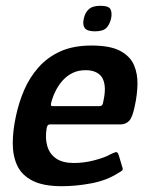

<svg xmlns="http://www.w3.org/2000/svg" viewBox="-20 -637 511 662"><path d="M35 -237Q45 -284 63.5 -327Q82 -370 113 -405Q144 -440 188.5 -460Q233 -480 296 -480Q360 -480 394.5 -461.5Q429 -443 442 -412.5Q455 -382 454 -345.5Q453 -309 445 -273Q437 -232 425 -220Q413 -208 395 -208H153Q148 -208 145.5 -206Q143 -204 141 -196Q135 -161 143 -133.5Q151 -106 173.5 -90.5Q196 -75 235 -75Q270 -75 306 -84.5Q342 -94 361 -105Q373 -111 379.5 -112.5Q386 -114 390 -100L401 -63Q405 -53 401.5 -49.5Q398 -46 387 -40Q348 -15 295.5 -5Q243 5 193 5Q129 5 92 -14Q55 -33 39.5 -66Q24 -99 24 -143Q24 -187 35 -237ZM337 -291Q342 -314 341.5 -332.5Q341 -351 334.5 -365Q328 -379 313 -387Q298 -395 275 -395Q250 -395 230.5 -385.5Q211 -376 197 -360.5Q183 -345 173.5 -327Q164 -309 159 -292Q155 -279 155.5 -275Q156 -271 162 -271Q201 -271 241 -271Q281 -271 321 -271Q329 -271 332 -274.5Q335 -278 337 -291ZM363 -573Q358 -552 346.5 -540.5Q335 -529 307 -529Q280 -529 272 -540.5Q264 -552 269 -573Q273 -593 286 -605Q299 -617 326 -617Q355 -617 361 -605Q367 -593 363 -573Z"/></svg>

Font: Glory SemiBold
Style: Italic
Weight: 600
Italic angle: -12°
Designer: Robert Leuschke
Foundry: Robert Leuschke
Version: Version 1.011